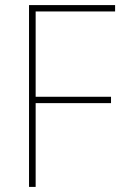

<svg xmlns="http://www.w3.org/2000/svg" viewBox="-20 -734 481 754"><path d="M120 0H94V-714H432V-689H120V-354H416V-329H120Z"/></svg>

Font: Noto Sans Lao UI SemCond Thin
Style: Regular
Weight: 100
Width: 4
Designer: Monotype Design Team
Foundry: Monotype Imaging Inc.
Version: Version 2.000; ttfautohint (v1.8.4.7-5d5b)